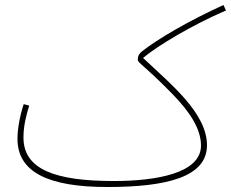

<svg xmlns="http://www.w3.org/2000/svg" viewBox="-20 -728 925 769"><path d="M410 21C648 21 809 -19 809 -146C809 -275 665 -390 553 -496C611 -545 752 -629 885 -686L875 -708C737 -645 611 -572 547 -521C538 -513 532 -506 532 -488C532 -476 564 -461 672 -350C740 -280 785 -212 785 -145C785 -34 606 -3 436 -3C204 -3 74 -48 74 -177C74 -225 85 -266 97 -305L75 -311C61 -269 50 -215 50 -172C50 -36 178 21 410 21Z"/></svg>

Font: Noto Sans Arabic UI Th
Style: Regular
Weight: 100
Designer: Monotype Design Team, Nadine Chahine and Nizar Qandah
Foundry: Monotype Imaging Inc.
Version: Version 2.010